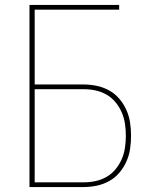

<svg xmlns="http://www.w3.org/2000/svg" viewBox="-20 -755 640 775"><path d="M99 0V-735H461V-716H120V-414H317Q344 -414 370.5 -408.5Q397 -403 420.5 -390Q444 -377 461.5 -356.5Q479 -336 490 -311.5Q501 -287 505 -260.5Q509 -234 509 -207Q509 -180 505 -153.5Q501 -127 490 -102.5Q479 -78 461.5 -57.5Q444 -37 420.5 -24Q397 -11 370.5 -5.5Q344 0 317 0ZM317 -19Q342 -19 365.5 -24Q389 -29 410 -41Q431 -53 446.5 -72Q462 -91 471.5 -113Q481 -135 484.5 -159Q488 -183 488 -207Q488 -231 484.5 -255Q481 -279 471.5 -301Q462 -323 446.5 -342Q431 -361 410 -373Q389 -385 365.5 -390Q342 -395 317 -395H120V-19Z"/></svg>

Font: Iosevka SS04 Thin Extended
Style: Regular
Weight: 100
Width: 7
Monospace: yes
Designer: Belleve Invis
Foundry: Belleve Invis
Version: Version 19.0.0; ttfautohint (v1.8.4)